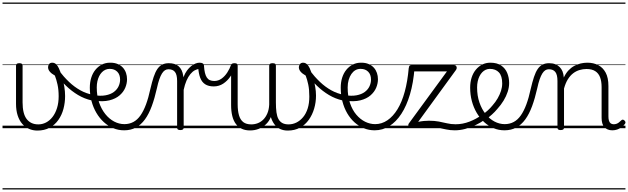

<svg xmlns="http://www.w3.org/2000/svg" viewBox="-20 -1016 4978 1522"><path d="M276 19Q241 19 210 5.5Q179 -8 156 -34.5Q133 -61 120 -101Q107 -141 107 -193V-496Q107 -506 113.5 -510.5Q120 -515 133 -515Q147 -515 153 -510.5Q159 -506 159 -496V-204Q159 -160 167 -127Q175 -94 191 -73Q207 -52 230 -41Q253 -30 284 -30Q316 -30 345 -45Q374 -60 396.5 -89Q419 -118 432 -159.5Q445 -201 445 -253Q445 -305 436 -345.5Q427 -386 415 -417Q388 -432 374.5 -448.5Q361 -465 361 -483Q361 -497 369 -508Q377 -519 395 -519Q417 -519 432 -499Q447 -479 459 -445Q466 -427 475 -395.5Q484 -364 490 -327.5Q496 -291 496 -255Q496 -202 483 -153Q470 -104 442.5 -65Q415 -26 373.5 -3.5Q332 19 276 19ZM0 476H577V486H0ZM0 -20H577V0H0ZM0 -505H577V-500H0ZM0 -996H577V-986H0Z M706 -220Q649 -233 598.5 -263Q548 -293 502.5 -337Q457 -381 416 -434Q408 -446 413 -455Q418 -464 429 -466.5Q440 -469 447 -457Q485 -407 527 -367Q569 -327 616.5 -300.5Q664 -274 715 -265Q725 -263 728 -255.5Q731 -248 729.5 -239.5Q728 -231 721.5 -225Q715 -219 706 -220ZM577 476H602V486H577ZM577 -20H602V0H577ZM577 -505H602V-500H577ZM577 -996H602V-986H577Z M721 -262Q777 -253 817 -260.5Q857 -268 882.5 -287Q908 -306 920 -332Q932 -358 932 -385Q932 -425 909.5 -447.5Q887 -470 851 -470Q839 -470 833.5 -477.5Q828 -485 829 -494.5Q830 -504 837 -511.5Q844 -519 856 -519Q889 -519 914 -508Q939 -497 955 -479Q971 -461 979 -437.5Q987 -414 987 -388Q987 -354 973 -320.5Q959 -287 928 -260Q897 -233 847 -220.5Q797 -208 726 -218ZM602 476H1077V486H602ZM602 -20H1077V0H602ZM602 -505H1077V-500H602ZM602 -996H1077V-986H602Z M964 17Q918 17 877.5 0Q837 -17 803 -48Q769 -79 744 -121.5Q719 -164 705.5 -214.5Q692 -265 692 -321Q692 -364 703.5 -400.5Q715 -437 737 -463.5Q759 -490 788 -504.5Q817 -519 852 -519Q863 -519 868 -511.5Q873 -504 872 -494.5Q871 -485 865 -477.5Q859 -470 848 -470Q831 -470 815.5 -463Q800 -456 787.5 -443Q775 -430 766 -412Q757 -394 752 -371.5Q747 -349 747 -323Q747 -257 765.5 -203.5Q784 -150 815 -111.5Q846 -73 885 -52.5Q924 -32 966 -32Q1005 -32 1037 -49Q1069 -66 1093.5 -101Q1118 -136 1137.5 -188.5Q1157 -241 1172 -311Q1185 -367 1198 -406Q1211 -445 1227.5 -469Q1244 -493 1266 -504Q1288 -515 1318 -515Q1329 -515 1334 -508Q1339 -501 1338.5 -491.5Q1338 -482 1332 -474.5Q1326 -467 1315 -467Q1300 -467 1287.5 -459Q1275 -451 1264 -433.5Q1253 -416 1243 -387.5Q1233 -359 1224 -317Q1206 -237 1183 -174.5Q1160 -112 1129 -69.5Q1098 -27 1057.5 -5Q1017 17 964 17ZM1077 476H1202V486H1077ZM1077 -20H1202V0H1077ZM1077 -505H1202V-500H1077ZM1077 -996H1202V-986H1077Z M1409 15Q1396 15 1390 10.5Q1384 6 1384 -4V-374Q1384 -424 1367 -445.5Q1350 -467 1316 -467Q1306 -467 1301.5 -474.5Q1297 -482 1297 -491.5Q1297 -501 1302.5 -508Q1308 -515 1318 -515Q1342 -515 1361 -509.5Q1380 -504 1395 -491.5Q1410 -479 1419.5 -459.5Q1429 -440 1433 -412L1434 -403Q1446 -435 1462 -456.5Q1478 -478 1495.5 -492Q1513 -506 1530 -512.5Q1547 -519 1561 -519Q1571 -519 1576.5 -511.5Q1582 -504 1582 -494Q1582 -484 1576.5 -476.5Q1571 -469 1561 -469Q1543 -469 1524.5 -459Q1506 -449 1489 -428.5Q1472 -408 1458.5 -377Q1445 -346 1436 -304V-4Q1436 6 1429.5 10.5Q1423 15 1409 15ZM1202 476H1656V486H1202ZM1202 -20H1656V0H1202ZM1202 -505H1656V-500H1202ZM1202 -996H1656V-986H1202Z M1674 -331Q1633 -331 1606.5 -348Q1580 -365 1567 -399.5Q1554 -434 1551 -485L1561 -519Q1579 -519 1588 -513Q1597 -507 1597 -494Q1599 -462 1604.5 -439Q1610 -416 1619.5 -401.5Q1629 -387 1644 -380.5Q1659 -374 1678 -374Q1710 -374 1736 -392.5Q1762 -411 1781.5 -441Q1801 -471 1813 -505Q1815 -511 1824 -509Q1833 -507 1841 -500.5Q1849 -494 1846 -486Q1831 -446 1807 -410.5Q1783 -375 1749.5 -353Q1716 -331 1674 -331ZM1656 476H1679V486H1656ZM1656 -20H1679V0H1656ZM1656 -505H1679V-500H1656ZM1656 -996H1679V-986H1656Z M1962 18Q1926 18 1898 5.5Q1870 -7 1850.5 -32.5Q1831 -58 1821.5 -96Q1812 -134 1812 -184V-496Q1812 -506 1818.5 -510.5Q1825 -515 1838 -515Q1852 -515 1858 -510.5Q1864 -506 1864 -496V-189Q1864 -138 1874.5 -102Q1885 -66 1908.5 -48Q1932 -30 1972 -30Q1999 -30 2023.5 -39.5Q2048 -49 2067.5 -68.5Q2087 -88 2099.5 -117.5Q2112 -147 2114 -187V-496Q2114 -506 2120.5 -510.5Q2127 -515 2141 -515Q2155 -515 2161 -510.5Q2167 -506 2167 -496V-204Q2167 -158 2171.5 -125.5Q2176 -93 2187.5 -72Q2199 -51 2218.5 -40.5Q2238 -30 2267 -30Q2300 -30 2329.5 -44.5Q2359 -59 2382.5 -87Q2406 -115 2419 -156Q2432 -197 2432 -251Q2432 -306 2423.5 -346Q2415 -386 2403 -417Q2376 -432 2362.5 -448.5Q2349 -465 2349 -483Q2349 -496 2357.5 -507.5Q2366 -519 2383 -519Q2405 -519 2420.5 -499Q2436 -479 2447 -445Q2455 -427 2463.5 -396Q2472 -365 2478.5 -329Q2485 -293 2485 -258Q2485 -205 2470.5 -155.5Q2456 -106 2428 -66.5Q2400 -27 2358 -4Q2316 19 2261 19Q2228 19 2201.5 7Q2175 -5 2156.5 -29Q2138 -53 2127 -88Q2113 -54 2088 -30.5Q2063 -7 2031 5.5Q1999 18 1962 18ZM1678 476H2566V486H1678ZM1678 -20H2566V0H1678ZM1678 -505H2566V-500H1678ZM1678 -996H2566V-986H1678Z M2695 -220Q2638 -233 2587.5 -263Q2537 -293 2491.5 -337Q2446 -381 2405 -434Q2397 -446 2402 -455Q2407 -464 2418 -466.5Q2429 -469 2436 -457Q2474 -407 2516 -367Q2558 -327 2605.5 -300.5Q2653 -274 2704 -265Q2714 -263 2717 -255.5Q2720 -248 2718.5 -239.5Q2717 -231 2710.5 -225Q2704 -219 2695 -220ZM2566 476H2591V486H2566ZM2566 -20H2591V0H2566ZM2566 -505H2591V-500H2566ZM2566 -996H2591V-986H2566Z M2710 -262Q2766 -253 2806 -260.5Q2846 -268 2871.5 -287Q2897 -306 2909 -332Q2921 -358 2921 -385Q2921 -425 2898.5 -447.5Q2876 -470 2840 -470Q2828 -470 2822.5 -477.5Q2817 -485 2818 -494.5Q2819 -504 2826 -511.5Q2833 -519 2845 -519Q2878 -519 2903 -508Q2928 -497 2944 -479Q2960 -461 2968 -437.5Q2976 -414 2976 -388Q2976 -354 2962 -320.5Q2948 -287 2917 -260Q2886 -233 2836 -220.5Q2786 -208 2715 -218ZM2591 476H3066V486H2591ZM2591 -20H3066V0H2591ZM2591 -505H3066V-500H2591ZM2591 -996H3066V-986H2591Z M2950 17Q2904 17 2864 0.5Q2824 -16 2790.5 -46Q2757 -76 2732.5 -118Q2708 -160 2694.5 -211.5Q2681 -263 2681 -321Q2681 -364 2692.5 -400.5Q2704 -437 2726 -463.5Q2748 -490 2777 -504.5Q2806 -519 2841 -519Q2852 -519 2857 -511.5Q2862 -504 2861 -494.5Q2860 -485 2854 -477.5Q2848 -470 2837 -470Q2815 -470 2797 -459.5Q2779 -449 2765.5 -429.5Q2752 -410 2744 -383Q2736 -356 2736 -323Q2736 -253 2754.5 -198.5Q2773 -144 2804.5 -107Q2836 -70 2874.5 -51Q2913 -32 2954 -32Q3006 -32 3051 -62.5Q3096 -93 3131 -150Q3166 -207 3188.5 -289.5Q3211 -372 3220 -476Q3221 -485 3228.5 -489.5Q3236 -494 3245 -494Q3254 -494 3260 -489Q3266 -484 3266 -475Q3257 -360 3230 -268.5Q3203 -177 3161.5 -113.5Q3120 -50 3066.5 -16.5Q3013 17 2950 17ZM3066 476H3154V486H3066ZM3066 -20H3154V0H3066ZM3066 -505H3154V-500H3066ZM3066 -996H3154V-986H3066Z M3585 17Q3549 17 3516.5 10Q3484 3 3446.5 -4.5Q3409 -12 3359 -12Q3335 -12 3314 -10Q3293 -8 3274 -5.5Q3255 -3 3237 0Q3228 1 3222.5 -5.5Q3217 -12 3216.5 -21Q3216 -30 3220 -36L3523 -450H3240Q3230 -450 3225.5 -455.5Q3221 -461 3221 -475Q3221 -488 3225.5 -494Q3230 -500 3240 -500H3580Q3590 -500 3595 -494Q3600 -488 3600.5 -479.5Q3601 -471 3595 -462L3295 -50Q3319 -55 3340 -57Q3361 -59 3380 -59Q3424 -59 3458.5 -52.5Q3493 -46 3524 -38.5Q3555 -31 3591 -31Q3601 -31 3605.5 -25Q3610 -19 3610 -5Q3610 6 3604 11.5Q3598 17 3585 17ZM3153 476H3648V486H3153ZM3153 -20H3648V0H3153ZM3153 -505H3648V-500H3153ZM3153 -996H3648V-986H3153Z M3586 17Q3573 17 3567.5 9.5Q3562 2 3563.5 -7Q3565 -16 3572.5 -23.5Q3580 -31 3592 -31Q3648 -31 3702 -52Q3756 -73 3800 -105Q3808 -110 3814.5 -107Q3821 -104 3825.5 -96.5Q3830 -89 3830 -80.5Q3830 -72 3823 -67Q3789 -43 3749 -24Q3709 -5 3667.5 6Q3626 17 3586 17ZM3648 476V486ZM3648 -20V0ZM3648 -505V-500ZM3648 -996V-986Z M3803 -106Q3826 -122 3846.5 -140.5Q3867 -159 3884 -180Q3908 -207 3925 -236.5Q3942 -266 3951.5 -295.5Q3961 -325 3961 -355Q3961 -414 3935 -442Q3909 -470 3863 -470Q3853 -470 3847.5 -477.5Q3842 -485 3843 -494.5Q3844 -504 3850 -511.5Q3856 -519 3867 -519Q3920 -519 3953 -496.5Q3986 -474 4001 -437Q4016 -400 4016 -358Q4016 -324 4004.5 -288.5Q3993 -253 3972 -218.5Q3951 -184 3922 -152Q3903 -129 3879.5 -108Q3856 -87 3831 -69ZM3648 476H4092V486H3648ZM3648 -20H4092V0H3648ZM3648 -505H4092V-500H3648ZM3648 -996H4092V-986H3648Z M3979 17Q3933 17 3892.5 0Q3852 -17 3818 -48Q3784 -79 3759 -121.5Q3734 -164 3720.5 -214.5Q3707 -265 3707 -321Q3707 -364 3718.5 -400.5Q3730 -437 3752 -463.5Q3774 -490 3803 -504.5Q3832 -519 3867 -519Q3878 -519 3883 -511.5Q3888 -504 3887 -494.5Q3886 -485 3880 -477.5Q3874 -470 3863 -470Q3846 -470 3830.5 -463Q3815 -456 3802.5 -443Q3790 -430 3781 -412Q3772 -394 3767 -371.5Q3762 -349 3762 -323Q3762 -257 3780.5 -203.5Q3799 -150 3830 -111.5Q3861 -73 3900 -52.5Q3939 -32 3981 -32Q4020 -32 4052 -49Q4084 -66 4108.5 -101Q4133 -136 4152.5 -188.5Q4172 -241 4187 -311Q4200 -367 4213 -406Q4226 -445 4242.5 -469Q4259 -493 4281 -504Q4303 -515 4333 -515Q4344 -515 4349 -508Q4354 -501 4353.5 -491.5Q4353 -482 4347 -474.5Q4341 -467 4330 -467Q4315 -467 4302.5 -459Q4290 -451 4279 -433.5Q4268 -416 4258 -387.5Q4248 -359 4239 -317Q4221 -237 4198 -174.5Q4175 -112 4144 -69.5Q4113 -27 4072.5 -5Q4032 17 3979 17ZM4092 476H4217V486H4092ZM4092 -20H4217V0H4092ZM4092 -505H4217V-500H4092ZM4092 -996H4217V-986H4092Z M4424 15Q4411 15 4405 10.5Q4399 6 4399 -4V-374Q4399 -424 4382 -445.5Q4365 -467 4331 -467Q4321 -467 4316.5 -474.5Q4312 -482 4312 -491.5Q4312 -501 4317.5 -508Q4323 -515 4333 -515Q4361 -515 4381.5 -507Q4402 -499 4416.5 -484.5Q4431 -470 4439 -450Q4447 -430 4449 -405V-401Q4465 -435 4486 -457.5Q4507 -480 4532 -493.5Q4557 -507 4583.5 -513Q4610 -519 4636 -519Q4684 -519 4721.5 -500Q4759 -481 4781 -440.5Q4803 -400 4803 -334V-94Q4803 -74 4807 -60Q4811 -46 4820.5 -38.5Q4830 -31 4845 -31Q4855 -31 4865 -34Q4875 -37 4885 -44.5Q4895 -52 4905 -62Q4911 -68 4917.5 -67.5Q4924 -67 4931 -60Q4937 -54 4938 -47.5Q4939 -41 4934 -34Q4923 -19 4906.5 -7Q4890 5 4872 11Q4854 17 4834 17Q4814 17 4798 10.5Q4782 4 4771 -8Q4760 -20 4754.5 -38.5Q4749 -57 4749 -82V-326Q4749 -371 4737 -403Q4725 -435 4698.5 -452Q4672 -469 4629 -469Q4602 -469 4574.5 -461Q4547 -453 4523.5 -435Q4500 -417 4481.5 -387.5Q4463 -358 4451 -314V-4Q4451 6 4444.5 10.5Q4438 15 4424 15ZM4217 476H4938V486H4217ZM4217 -20H4938V0H4217ZM4217 -505H4938V-500H4217ZM4217 -996H4938V-986H4217Z"/></svg>

Font: Playwrite PL Guides
Style: Regular
Weight: 400
Designer: Veronika Burian, José Scaglione
Foundry: TypeTogether
Version: Version 1.003